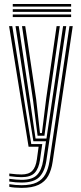

<svg xmlns="http://www.w3.org/2000/svg" viewBox="-20 -730 402 955"><path d="M87.2 204.5Q70.2 204.5 54.1 203.1Q38 201.8 26.2 199.2V186Q40 188.5 56.1 189.9Q72.2 191.2 87.2 191.2Q134.5 191.2 162.8 177.4Q191 163.5 205.6 137Q220.2 110.5 226 72.5L325.5 -600H341.8L241.8 74.8Q235.8 116 219.8 145Q203.8 174 172.1 189.2Q140.5 204.5 87.2 204.5ZM87.2 151.2Q75.8 151.2 60.5 150Q45.2 148.8 26.2 146.2V133.2Q46.5 135.8 61.4 136.8Q76.2 137.8 87.2 137.8Q122.8 137.8 140.4 119.8Q158 101.8 163.5 62.2L172 0H122.2L25.2 -600H41L135.5 -13.5H190.2L179 64.8Q173 107.8 152.8 129.5Q132.5 151.2 87.2 151.2ZM87.2 178Q74 178 57.9 176.8Q41.8 175.5 26.2 173V159.5Q44 162 59.6 163.2Q75.2 164.5 87.2 164.5Q141.2 164.5 164.5 139.8Q187.8 115 194.8 67.2L208.8 -27.2H146L117.8 -204L57.2 -600H73.2L131.5 -215.2L156.8 -41H211.2L293.8 -600H309.5L210.5 69.8Q202.2 124.2 175 151.1Q147.8 178 87.2 178ZM167 -54.8 145 -226.5 89.5 -600H105.5L159.8 -237.2L178.8 -68.2H188.5L209.5 -238L261.5 -600H277.5L223 -220.2L201 -54.8ZM43.5 -697.2V-710.2H333.8V-697.2ZM43.5 -645V-658H333.8V-645ZM43.5 -671V-684.2H333.8V-671Z"/></svg>

Font: Big Shoulders Inline Text Thin
Style: Regular
Weight: 400
Version: Version 2.002